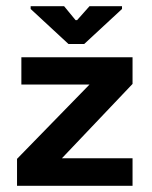

<svg xmlns="http://www.w3.org/2000/svg" viewBox="-20 -600 492 620"><path d="M35 0V-87L269 -327H49V-415H408V-329L180 -89H408V0ZM201 -458 79 -571V-580H187L224 -535H229L269 -580H374V-571L252 -458Z"/></svg>

Font: Darker Grotesque Light ExtraBold
Style: Regular
Weight: 800
Version: Version 1.000;gftools[0.9.28]